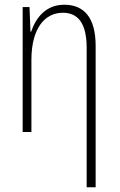

<svg xmlns="http://www.w3.org/2000/svg" viewBox="-20 -559 507 813"><path d="M347 234H385V-365C385 -484 336 -539 252 -539C173 -539 131 -482 112 -425H109L105 -529H76V0H113V-305C113 -441 171 -505 246 -505C310 -505 347 -461 347 -356Z"/></svg>

Font: Noto Sans Condensed ExtraLight
Style: Regular
Weight: 200
Width: 3
Designer: Monotype Design Team
Foundry: Monotype Imaging Inc.
Version: Version 2.013